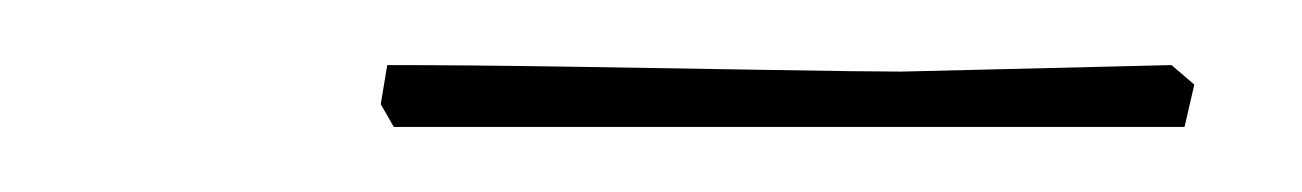

<svg xmlns="http://www.w3.org/2000/svg" viewBox="-20 -596 400 59"><path d="M101 -557 97 -564 99 -576Q123 -576 155.5 -575.5Q188 -575 217 -574.5Q246 -574 257 -574L340 -576L347 -570L344 -557Z"/></svg>

Font: Labrada Thin
Style: Italic
Weight: 100
Italic angle: -7°
Designer: Mercedes Jáuregui
Foundry: Omnibus-Type Team
Version: Version 1.000; ttfautohint (v1.8.4.7-5d5b)